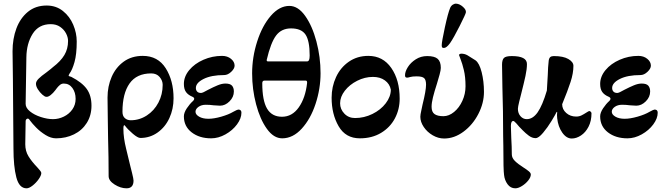

<svg xmlns="http://www.w3.org/2000/svg" viewBox="-20 -736 3607 1041"><path d="M53 69Q53 -23 50 -305Q48 -427 48 -458Q48 -526 69 -582Q90 -638 131.5 -672Q173 -706 233 -706Q284 -706 321 -676.5Q358 -647 377 -602Q396 -557 396 -511Q396 -442 384 -399.5Q372 -357 357 -337Q355 -334 353.5 -330.5Q352 -327 352 -325Q353 -323 358 -322Q363 -321 367 -319Q425 -289 450.5 -253.5Q476 -218 476 -163Q476 -110 450.5 -69.5Q425 -29 381 -7.5Q337 14 284 14Q256 14 227 -4Q198 -22 176 -44.5Q154 -67 144 -81Q137 -93 131 -93Q126 -93 122.5 -89Q119 -85 119 -79L117 46Q117 83 134.5 111.5Q152 140 181 170Q190 180 197 188.5Q204 197 204 202Q204 215 190 235Q176 255 157 270Q138 285 124 285Q84 285 68.5 225.5Q53 166 53 69ZM390 -200Q390 -235 372.5 -259Q355 -283 326 -283Q314 -283 305 -275.5Q296 -268 289 -259Q282 -250 280 -247Q268 -231 254.5 -220.5Q241 -210 231 -211Q223 -211 209.5 -223Q196 -235 185.5 -251.5Q175 -268 175 -282Q175 -295 189.5 -309.5Q204 -324 231 -343Q261 -366 267 -372Q309 -404 329 -437.5Q349 -471 349 -514Q349 -534 338 -555Q327 -576 306 -590.5Q285 -605 255 -605Q190 -605 157 -552.5Q124 -500 123 -425L119 -173Q119 -151 142.5 -132Q166 -113 201.5 -101.5Q237 -90 267 -90Q298 -90 326.5 -104Q355 -118 372.5 -143Q390 -168 390 -200Z M569 219Q569 115 566 14Q566 -19 564.5 -85.5Q563 -152 563 -207Q563 -268 585.5 -319.5Q608 -371 651 -402Q694 -433 754 -433Q836 -433 878.5 -366Q921 -299 921 -203Q921 -145 898.5 -96Q876 -47 834.5 -17.5Q793 12 741 12Q727 12 700 -11Q673 -34 658 -54Q657 -57 654 -57Q649 -57 649 -38Q649 11 664 71L686 162Q688 170 696 202Q704 234 704 243Q704 285 666 285Q634 285 601.5 264.5Q569 244 569 219ZM862 -276Q862 -299 845.5 -318.5Q829 -338 800 -338Q721 -338 682.5 -283.5Q644 -229 644 -130Q644 -107 657 -95.5Q670 -84 689 -84Q736 -84 776 -110Q816 -136 839 -180Q862 -224 862 -276Z M977 -105Q977 -125 993 -149Q1009 -173 1027 -189Q1033 -195 1033 -200Q1033 -207 1024 -211Q1000 -221 988.5 -237Q977 -253 977 -281Q977 -321 1006 -356Q1035 -391 1083 -412Q1131 -433 1184 -433Q1213 -433 1232.5 -417Q1252 -401 1252 -380Q1252 -364 1233.5 -346.5Q1215 -329 1195 -329Q1126 -329 1084 -308Q1042 -287 1042 -259Q1042 -247 1049 -239.5Q1056 -232 1070 -232Q1079 -232 1108 -249Q1137 -264 1160 -273.5Q1183 -283 1202 -283Q1228 -283 1238 -271.5Q1248 -260 1248 -240Q1248 -210 1224.5 -186.5Q1201 -163 1173 -163Q1165 -163 1139 -165Q1117 -168 1096 -168Q1072 -168 1056 -156.5Q1040 -145 1040 -130Q1040 -115 1059.5 -103.5Q1079 -92 1110 -92Q1140 -92 1180 -103.5Q1220 -115 1245 -130Q1267 -142 1272 -142Q1289 -142 1289 -125Q1289 -94 1265 -61.5Q1241 -29 1202.5 -7.5Q1164 14 1125 14Q1061 14 1019 -18.5Q977 -51 977 -105Z M1347 -338Q1347 -426 1374.5 -511.5Q1402 -597 1448.5 -650.5Q1495 -704 1549 -704Q1596 -704 1634.5 -650Q1673 -596 1695.5 -511.5Q1718 -427 1718 -339Q1718 -255 1691 -173Q1664 -91 1616 -38.5Q1568 14 1510 14Q1464 14 1427 -37.5Q1390 -89 1368.5 -170.5Q1347 -252 1347 -338ZM1644 -403Q1652 -403 1655.5 -410.5Q1659 -418 1659 -435Q1659 -515 1636.5 -548.5Q1614 -582 1558 -582Q1506 -582 1477 -543.5Q1448 -505 1426 -411V-409Q1426 -403 1434 -403ZM1645 -286V-290Q1645 -299 1637 -299H1414Q1402 -299 1402 -285Q1402 -191 1428 -147Q1454 -103 1509 -103Q1564 -103 1600 -154Q1636 -205 1645 -286Z M1778 -206Q1778 -266 1802 -318Q1826 -370 1871.5 -401.5Q1917 -433 1977 -433Q2056 -433 2101.5 -367.5Q2147 -302 2147 -201Q2147 -143 2121 -94Q2095 -45 2046 -15.5Q1997 14 1931 14Q1854 14 1816 -51.5Q1778 -117 1778 -206ZM2099 -250Q2093 -281 2067 -300Q2041 -319 2002 -319Q1958 -319 1916.5 -298Q1875 -277 1849.5 -244Q1824 -211 1824 -176Q1824 -144 1847 -120Q1870 -96 1905 -96Q1954 -96 1999 -118Q2044 -140 2071.5 -176Q2099 -212 2099 -250Z M2176 0ZM2259 -103Q2259 -114 2264.5 -138Q2270 -162 2271 -169Q2290 -245 2290 -277Q2290 -303 2279.5 -312.5Q2269 -322 2239 -322Q2216 -322 2204 -318.5Q2192 -315 2188 -315Q2182 -315 2179 -317.5Q2176 -320 2176 -328Q2176 -348 2191.5 -372.5Q2207 -397 2234.5 -414.5Q2262 -432 2296 -432Q2336 -432 2353 -417Q2370 -402 2370 -368Q2370 -356 2363.5 -332Q2357 -308 2349 -282Q2335 -239 2327.5 -208.5Q2320 -178 2320 -157Q2320 -129 2336 -117.5Q2352 -106 2384 -106Q2414 -106 2442 -129Q2470 -152 2487 -189.5Q2504 -227 2504 -268Q2504 -319 2495 -356Q2486 -393 2478 -412.5Q2470 -432 2469 -437V-438Q2469 -441 2473 -443Q2477 -445 2481 -445Q2499 -445 2514 -436.5Q2529 -428 2558 -409Q2579 -394 2591.5 -344.5Q2604 -295 2604 -238Q2604 -177 2573.5 -118Q2543 -59 2493 -22Q2443 15 2388 15Q2356 15 2326 -2.5Q2296 -20 2277.5 -47.5Q2259 -75 2259 -103ZM2375 -491Q2375 -509 2392 -587.5Q2409 -666 2421 -694Q2426 -705 2435.5 -711Q2445 -717 2454 -716Q2472 -715 2490 -699Q2508 -683 2506 -669Q2505 -660 2472.5 -595.5Q2440 -531 2420 -502Q2401 -476 2387 -476Q2379 -476 2377 -479.5Q2375 -483 2375 -491Z M2702 0ZM2713 213Q2709 188 2709 54Q2708 35 2708 0Q2708 -134 2704 -260Q2702 -350 2702 -385Q2702 -411 2712 -421.5Q2722 -432 2755 -432Q2837 -432 2837 -389Q2837 -361 2829 -324Q2821 -287 2805 -224Q2803 -217 2795.5 -186.5Q2788 -156 2788 -146Q2788 -122 2802 -106Q2816 -90 2836 -90Q2869 -90 2895 -127Q2921 -164 2945 -245L2950 -330Q2951 -372 2955 -407Q2957 -421 2963.5 -426.5Q2970 -432 2983 -432Q3034 -432 3061.5 -416Q3089 -400 3089 -379Q3089 -339 3073.5 -291.5Q3058 -244 3028 -171Q3028 -143 3050 -123.5Q3072 -104 3104 -104Q3120 -104 3133 -110.5Q3146 -117 3159 -125.5Q3172 -134 3175 -134Q3179 -134 3183 -130Q3187 -126 3187 -122Q3187 -80 3171 -49Q3155 -18 3130 -1.5Q3105 15 3080 15Q3051 15 3028.5 -17Q3006 -49 3001 -95L3000 -112L3001 -129H2998Q2992 -116 2970.5 -80.5Q2949 -45 2924.5 -16Q2900 13 2884 13Q2865 13 2847 -0.5Q2829 -14 2814.5 -29Q2800 -44 2795 -49Q2792 -53 2780 -66.5Q2768 -80 2763 -80Q2750 -80 2750 -53L2752 11Q2755 62 2755 101Q2755 120 2771.5 136.5Q2788 153 2818 172Q2837 184 2847.5 193Q2858 202 2858 210Q2858 225 2844 242.5Q2830 260 2810 272.5Q2790 285 2774 285Q2748 285 2732 263Q2716 241 2713 213Z M3234 -105Q3234 -125 3250 -149Q3266 -173 3284 -189Q3290 -195 3290 -200Q3290 -207 3281 -211Q3257 -221 3245.5 -237Q3234 -253 3234 -281Q3234 -321 3263 -356Q3292 -391 3340 -412Q3388 -433 3441 -433Q3470 -433 3489.5 -417Q3509 -401 3509 -380Q3509 -364 3490.5 -346.5Q3472 -329 3452 -329Q3383 -329 3341 -308Q3299 -287 3299 -259Q3299 -247 3306 -239.5Q3313 -232 3327 -232Q3336 -232 3365 -249Q3394 -264 3417 -273.5Q3440 -283 3459 -283Q3485 -283 3495 -271.5Q3505 -260 3505 -240Q3505 -210 3481.5 -186.5Q3458 -163 3430 -163Q3422 -163 3396 -165Q3374 -168 3353 -168Q3329 -168 3313 -156.5Q3297 -145 3297 -130Q3297 -115 3316.5 -103.5Q3336 -92 3367 -92Q3397 -92 3437 -103.5Q3477 -115 3502 -130Q3524 -142 3529 -142Q3546 -142 3546 -125Q3546 -94 3522 -61.5Q3498 -29 3459.5 -7.5Q3421 14 3382 14Q3318 14 3276 -18.5Q3234 -51 3234 -105Z"/></svg>

Font: EB Garamond
Style: Bold
Weight: 700
Designer: Georg Duffner and Octavio Pardo
Foundry: Georg Duffner
Version: Version 1.000; ttfautohint (v1.6)